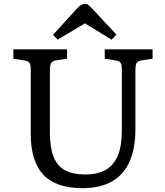

<svg xmlns="http://www.w3.org/2000/svg" viewBox="-20 -954 850 988"><path d="M403.8 14.2Q336.9 14.2 286.4 -2.9Q235.8 -20 203.4 -54.4Q170.9 -88.9 154.5 -141.4Q138.2 -193.8 138.2 -265.1V-596.2Q138.2 -621.1 131.6 -630.6Q125 -640.1 105 -643.1L48.8 -651.9V-700.2H325.2V-651.9L267.1 -643.1Q249 -640.1 242.9 -629.6Q236.8 -619.1 236.8 -591.8V-272Q236.8 -195.8 255.4 -147.9Q273.9 -100.1 314 -78.1Q354 -56.2 418 -56.2Q482.9 -56.2 524.4 -80.1Q565.9 -104 586.4 -153.6Q606.9 -203.1 606.9 -278.8V-596.2Q606.9 -621.1 600.6 -630.6Q594.2 -640.1 574.2 -643.1L519 -651.9V-700.2H765.1V-651.9L708 -643.1Q689 -640.1 682.9 -630.1Q676.8 -620.1 676.8 -591.8V-291Q676.8 -189.9 646.5 -122.1Q616.2 -54.2 555.4 -20Q494.6 14.2 403.8 14.2ZM276.9 -750 252.9 -774.9 377.9 -912.1Q386.7 -921.9 397 -928Q407.2 -934.1 417 -934.1Q428.2 -934.1 436 -927.5Q443.8 -920.9 458 -905.8L579.1 -775.9L554.2 -750L417 -834Z"/></svg>

Font: Literata
Style: Regular
Weight: 400
Designer: Latin by Veronika Burian and Jose Scaglione. Greek by Irene Vlachou. Cyrillic by Vera Evstafieva.
Foundry: TypeTogether
Version: Version 3.002